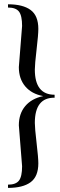

<svg xmlns="http://www.w3.org/2000/svg" viewBox="-20 -737 286 909"><path d="M84.6 -614.1 69.2 -419.2Q69.2 -364.1 99.4 -328.2Q129.5 -292.3 184.6 -282.1Q129.5 -270.5 99.4 -234.6Q69.2 -198.7 69.2 -143.6L84.6 50Q84.6 98.7 69.9 117.9Q55.1 137.2 17.9 137.2V152.6Q88.5 152.6 125 125.6Q161.5 98.7 161.5 35.9Q161.5 10.3 153.2 -60.3Q144.9 -130.8 144.9 -155.1Q144.9 -275.6 238.5 -274.4V-288.5Q144.9 -288.5 144.9 -407.7Q144.9 -432.1 153.2 -502.6Q161.5 -573.1 161.5 -600Q161.5 -662.8 125 -689.7Q88.5 -716.7 17.9 -716.7V-701.3Q55.1 -701.3 69.9 -682.1Q84.6 -662.8 84.6 -614.1Z"/></svg>

Font: Suranna
Style: Regular
Weight: 400
Version: Version 1.0.5; ttfautohint (v1.2.42-39fb)